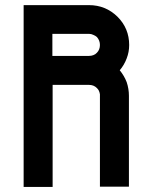

<svg xmlns="http://www.w3.org/2000/svg" viewBox="-20 -737 601 757"><path d="M452.1 -460Q469.7 -438.5 479.5 -413.1Q488.3 -386.7 488.3 -359.4Q488.3 -239.3 488.3 -1Q450.2 -1 374 -1Q374 -122.1 374 -365.2Q373 -372.1 370.1 -378.9Q367.2 -384.8 362.3 -389.6Q355.5 -396.5 347.7 -399.4Q339.8 -402.3 331.1 -402.3Q283.2 -402.3 187.5 -402.3Q187.5 -268.6 187.5 0Q149.4 0 73.2 0Q73.2 -239.3 73.2 -716.8Q159.2 -716.8 331.1 -716.8Q396.5 -716.8 443.4 -670.9Q489.3 -625 489.3 -559.6Q489.3 -532.2 479.5 -506.8Q469.7 -480.5 452.1 -460ZM362.3 -529.3Q368.2 -535.2 371.1 -543Q374 -550.8 374 -559.6Q374 -568.4 371.1 -576.2Q368.2 -584 362.3 -590.8Q355.5 -596.7 347.7 -599.6Q339.8 -603.5 331.1 -603.5Q283.2 -603.5 186.5 -603.5Q186.5 -574.2 186.5 -516.6Q234.4 -516.6 331.1 -516.6Q339.8 -516.6 347.7 -519.5Q356.4 -522.5 362.3 -529.3Z"/></svg>

Font: Via Messena
Style: Regular
Weight: 400
Designer: Edward Sonnex
Version: 1.0